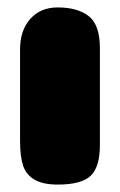

<svg xmlns="http://www.w3.org/2000/svg" viewBox="-20 -497 323 517"><path d="M249 -107Q249 -47 224 -23.5Q199 0 136 0Q95 0 72.5 -13.5Q50 -27 42 -51.5Q34 -76 34 -118V-364Q34 -415 61.5 -446Q89 -477 135 -477Q189 -477 219 -453.5Q249 -430 249 -367Z"/></svg>

Font: Coiny
Style: Regular
Weight: 400
Version: Version 001.001